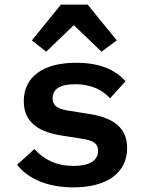

<svg xmlns="http://www.w3.org/2000/svg" viewBox="-20 -800 640 832"><path d="M244 -780 118 -625 180 -576 300 -691 420 -576 486 -625 360 -780ZM298 12C445 12 531 -52 531 -159C531 -260 450 -294 362 -307L280 -320C237 -327 208 -337 208 -374C208 -415 241 -435 306 -435C381 -435 428 -406 457 -374L524 -448C479 -499 410 -528 310 -528C169 -528 83 -469 83 -361C83 -259 165 -225 251 -212L334 -199C377 -192 405 -183 405 -146C405 -102 363 -81 299 -81C226 -81 172 -107 129 -154L54 -86C101 -26 185 12 298 12Z"/></svg>

Font: IBM Mono SemiBold
Style: Regular
Weight: 600
Monospace: yes
Designer: Mike Abbink, Paul van der Laan, Pieter van Rosmalen
Foundry: Bold Monday
Version: Version 2.3